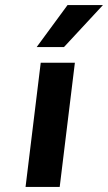

<svg xmlns="http://www.w3.org/2000/svg" viewBox="-20 -739 427 759"><path d="M276 -491H141L81 0H216ZM125 -553H233L387 -719H247Z"/></svg>

Font: Falling Sky
Style: SeBdObl
Weight: 600
Designer: Paul D. Hunt
Foundry: Adobe Systems Incorporated
Version: Version 1.02